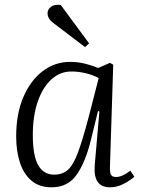

<svg xmlns="http://www.w3.org/2000/svg" viewBox="-20 -785 600 819"><path d="M449 -74Q448 -49 453.5 -39.5Q459 -30 475 -30Q489 -30 505 -37.5Q521 -45 536 -57L553 -31Q535 -15 507 -0.5Q479 14 449 14Q377 14 384 -79L404 -310L398 -311L367 -185Q344 -92 306.5 -39Q269 14 200 14Q147 14 113.5 -15Q80 -44 64.5 -93Q49 -142 49 -203Q49 -299 79.5 -370.5Q110 -442 162 -481.5Q214 -521 279 -521Q314 -521 344.5 -513Q375 -505 399 -495L449 -517L463 -509ZM211 -40Q246 -40 269 -60Q292 -80 312 -133Q332 -186 358 -285L401 -452Q377 -465 346.5 -472.5Q316 -480 284 -480Q237 -480 200 -447Q163 -414 141.5 -353Q120 -292 120 -209Q120 -121 143 -80.5Q166 -40 211 -40ZM360 -600 343 -584 210 -685Q195 -696 188.5 -707.5Q182 -719 183 -730Q183 -745 197.5 -756Q212 -767 239 -764Z"/></svg>

Font: Literata 36pt Light
Style: Italic
Weight: 300
Italic angle: -2°
Designer: Latin by Veronika Burian and Jose Scaglione. Greek by Irene Vlachou. Cyrillic by Vera Evstafieva
Foundry: TypeTogether
Version: Version 3.002